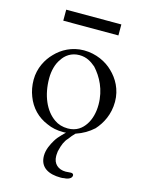

<svg xmlns="http://www.w3.org/2000/svg" viewBox="-133 -725 803 1063"><g transform="rotate(15 269.0 -193.0)"><path d="M111 -646V-583H427V-646ZM118 -255C118 -298 129 -340 150 -368C168 -397 201 -422 247 -422C290 -422 317 -403 342 -382C384 -336 420 -270 420 -184C420 -138 409 -98 389 -68C369 -38 339 -13 289 -13C259 -13 233 -21 212 -36C153 -76 118 -158 118 -255ZM321 260C328 260 335 260 342 258C361 258 385 249 385 231C385 223 379 219 370 219C360 219 349 221 340 221C297 221 267 195 267 151C267 146 267 141 268 134C268 128 269 121 272 112C278 87 288 60 306 42C314 30 328 14 338 4C379 -10 409 -28 438 -54C474 -94 504 -150 504 -223C504 -294 471 -350 432 -387C395 -424 335 -454 265 -454C196 -454 140 -422 104 -384C68 -348 37 -292 37 -225C37 -192 43 -160 54 -132C76 -73 119 -29 176 -6C204 7 235 13 269 13C275 13 281 13 286 12L266 32C253 45 242 58 233 73C218 98 201 131 201 167C201 235 254 260 321 260Z"/></g></svg>

Font: fbb
Style: Regular
Weight: 400
Designer: David J. Perry, Michael Sharpe
Version: Version 1.045